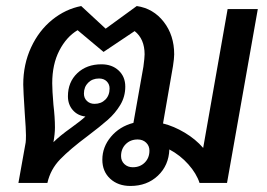

<svg xmlns="http://www.w3.org/2000/svg" viewBox="-20 -606 886 636"><path d="M834 -576 732 0H641Q631 -31 604 -61.5Q577 -92 541 -111Q539 -58 503 -24Q467 10 412 10Q371 10 345 -14Q319 -38 319 -77Q319 -119 347.5 -153Q376 -187 422 -199L455 -385Q459 -415 459 -426Q459 -477 426 -503L323 -434L237 -506Q200 -484 176.5 -438.5Q153 -393 153 -330Q153 -307 157 -259Q162 -217 162 -184Q162 -163 157 -135Q178 -156 216 -183Q248 -206 263 -220Q237 -223 221 -241.5Q205 -260 205 -287Q205 -334 236 -363.5Q267 -393 316 -393Q351 -393 373 -372.5Q395 -352 395 -319Q395 -286 378.5 -258.5Q362 -231 337 -209Q312 -187 271 -156Q212 -112 179.5 -78.5Q147 -45 137 0H41L65 -134Q66 -141 66 -158Q66 -177 62 -231Q57 -309 57 -326Q57 -393 83 -449Q109 -505 153 -540.5Q197 -576 249 -586L330 -511L433 -586Q488 -578 522.5 -533.5Q557 -489 557 -426Q557 -413 553 -387L520 -197Q556 -188 592 -166.5Q628 -145 653 -116L734 -576ZM293 -262Q315 -262 329 -276Q343 -290 343 -313Q343 -327 333.5 -336.5Q324 -346 308 -346Q286 -346 272 -332Q258 -318 258 -296Q258 -281 268 -271.5Q278 -262 293 -262ZM475 -107Q475 -123 464 -133.5Q453 -144 436 -144Q412 -144 396.5 -128.5Q381 -113 381 -89Q381 -73 392 -62.5Q403 -52 420 -52Q444 -52 459.5 -67.5Q475 -83 475 -107Z"/></svg>

Font: Sarabun Medium
Style: Italic
Weight: 500
Italic angle: -10°
Designer: Suppakit Chalermlarp | Katatrad Co.,Ltd.
Foundry: Cadson Demak Co.,Ltd.
Version: Version 1.000; ttfautohint (v1.6)